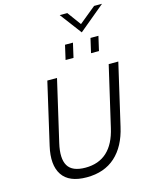

<svg xmlns="http://www.w3.org/2000/svg" viewBox="-155 -1188 1000 1291"><g transform="rotate(-15 345.0 -542.5)"><path d="M503.9 -942.9 390.6 -1093.3H443.4L513.2 -998L629.9 -1093.3H685.1ZM350.6 -791.5 373.5 -891.6H428.7L405.8 -791.5ZM527.8 -791.5 550.8 -891.6H606L583 -791.5ZM285.6 7.3Q162.6 7.3 115.5 -63.5Q68.4 -134.3 97.7 -261.7L196.3 -689.9H263.7L165 -263.7Q141.1 -160.6 171.4 -109.1Q201.7 -57.6 293.5 -57.6Q478 -57.6 526.4 -271L623.5 -689.9H690.4L591.3 -261.7Q562 -131.8 484.9 -62.3Q407.7 7.3 285.6 7.3Z"/></g></svg>

Font: HK Grotesk Legacy
Style: Italic
Weight: 400
Italic angle: -13°
Designer: Alfredo Marco Pradil
Foundry: Hanken Design Co.
Version: Version 2.022;PS 002.022;hotconv 1.0.88;makeotf.lib2.5.64775